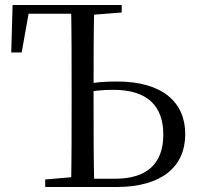

<svg xmlns="http://www.w3.org/2000/svg" viewBox="-20 -748 787 768"><path d="M310.4 0H445.9C626.3 0 721 -80.6 721 -211.8C721 -336.7 632.6 -422 448.2 -422C399.9 -422 356.1 -418.8 310.2 -409.4V-376.1C351.2 -384.7 389.8 -388.7 432.8 -388.7C574.1 -388.7 633.2 -320.3 633.2 -209.6C633.2 -91.3 565.7 -33.1 440 -33.1H310.4ZM264.3 0H357.1C354.3 -110.8 354.3 -223.3 354.3 -336.8V-397.2C354.3 -504.3 354.3 -617.6 357.1 -728H264.3C266.5 -617 266.5 -504.5 266.5 -391.1V-336.8C266.5 -223.9 266.5 -111.5 264.3 0ZM24.9 -538.1H66.7L100.6 -728L58.8 -693H324.2V-728H30.4ZM160.8 0H310.4V-42.1H299.7L160.8 -30.1ZM309.4 -686.9H324.6L466.9 -698V-728H309.4Z"/></svg>

Font: Source Han Serif CN VF
Style: Regular
Weight: 250
Designer: Ryoko NISHIZUKA 西塚涼子 (kana & ideographs); Frank Grießhammer (Latin, Greek & Cyrillic); Wenlong ZHANG 张文龙 (bopomofo); San
Foundry: Adobe
Version: Version 2.002;hotconv 1.1.0;makeotfexe 2.6.0